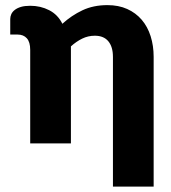

<svg xmlns="http://www.w3.org/2000/svg" viewBox="-20 -546 652 731"><path d="M565 164.5H410V-329.5Q410 -367.5 392.5 -388.8Q375 -410 341 -410Q315.5 -410 293 -399Q270.5 -388 250 -369.5V0H95V-356Q95 -386 82.2 -400.2Q69.5 -414.5 46.5 -414.5H19V-473.5Q19 -483 23 -492Q27 -501 36.2 -508.2Q45.5 -515.5 60 -519.8Q74.5 -524 95.5 -524Q134.5 -524 167.2 -507.2Q200 -490.5 217.5 -455.5Q252 -487 293.8 -506.8Q335.5 -526.5 389 -526.5Q431.5 -526.5 464.2 -511.8Q497 -497 519.5 -470.8Q542 -444.5 553.5 -408.2Q565 -372 565 -329.5Z"/></svg>

Font: Lato 2
Style: Regular
Weight: 900
Designer: Lukasz Dziedzic with Adam Twardoch and Botio Nikoltchev
Foundry: tyPoland Lukasz Dziedzic
Version: Version 2.015; 2015-08-06; http://www.latofonts.com/